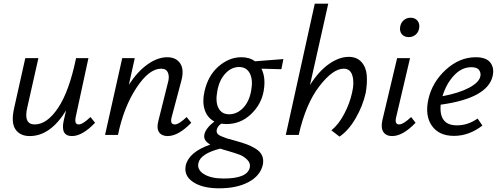

<svg xmlns="http://www.w3.org/2000/svg" viewBox="-20 -731 2702 1040"><path d="M470 -97 495 -66Q426 6 370 6Q307 6 325 -77L338 -133Q253 6 141 6Q89 6 64 -30Q39 -66 56 -143L117 -416H188L128 -150Q106 -57 168 -57Q235 -57 295 -147Q355 -237 392 -416H459L390 -97Q382 -57 406 -57Q428 -57 470 -97Z M991 -97 1016 -66Q946 6 888 6Q856 6 841.5 -15Q827 -36 838 -77L889 -281Q899 -314 890 -336.5Q881 -359 853 -359Q787 -359 718.5 -254.5Q650 -150 619 0H549L642 -416H710L678 -272Q725 -344 779.5 -382.5Q834 -421 886 -421Q934 -421 956.5 -387Q979 -353 961 -289L910 -97Q899 -57 927 -57Q949 -57 991 -97Z M1515 -411 1504 -356 1396 -359Q1421 -310 1408 -237Q1395 -165 1339 -112Q1283 -59 1206 -59Q1196 -59 1178 -61Q1158 -47 1154 -28Q1152 -17 1157 -8.5Q1162 0 1180 7.5Q1198 15 1208.5 18.5Q1219 22 1250 30Q1255 31 1257 32Q1293 42 1316 50.5Q1339 59 1364 74Q1389 89 1399 110.5Q1409 132 1404 160Q1391 220 1327.5 254.5Q1264 289 1167 289Q1077 289 1026 255Q975 221 986 166Q1002 93 1119 52Q1080 30 1087 -2Q1093 -35 1141 -73Q1103 -93 1089 -135.5Q1075 -178 1087 -233Q1106 -321 1163.5 -371Q1221 -421 1287 -421Q1332 -421 1361 -399ZM1341 -243Q1351 -300 1333 -334Q1315 -368 1275 -368Q1233 -368 1200 -332Q1167 -296 1157 -237Q1146 -179 1163.5 -145.5Q1181 -112 1221 -112Q1264 -112 1297.5 -147Q1331 -182 1341 -243ZM1333 177Q1338 153 1319.5 134.5Q1301 116 1279 107.5Q1257 99 1216 87Q1190 80 1173 74Q1067 101 1055 151Q1046 188 1084.5 212Q1123 236 1192 236Q1319 236 1333 177Z M1869 -423Q1913 -423 1938 -395Q1963 -367 1966.5 -324Q1970 -281 1961 -228Q1945 -157 1906.5 -90.5Q1868 -24 1819 9L1775 -25Q1814 -56 1844.5 -114Q1875 -172 1887 -229Q1900 -282 1889 -320.5Q1878 -359 1842 -359Q1783 -359 1709.5 -263.5Q1636 -168 1598 0H1528L1685 -711H1758L1659 -270Q1706 -345 1761.5 -384Q1817 -423 1869 -423Z M2194 -530Q2169 -530 2156 -546.5Q2143 -563 2148 -588Q2152 -609 2167.5 -622Q2183 -635 2204 -635Q2229 -635 2242 -618Q2255 -601 2250 -576Q2246 -555 2230.5 -542.5Q2215 -530 2194 -530ZM2104 6Q2072 6 2057 -15.5Q2042 -37 2051 -79L2131 -416H2201L2126 -97Q2116 -57 2142 -57Q2164 -57 2207 -97L2231 -66Q2162 6 2104 6Z M2557 -421Q2613 -421 2635.5 -392.5Q2658 -364 2649 -321Q2623 -199 2367 -164Q2357 -52 2455 -52Q2515 -52 2567 -89L2593 -51Q2521 5 2439 5Q2358 5 2319.5 -49.5Q2281 -104 2300 -192Q2321 -286 2395 -353.5Q2469 -421 2557 -421ZM2582 -318Q2586 -335 2575.5 -351Q2565 -367 2533 -367Q2480 -367 2438 -321Q2396 -275 2377 -210Q2464 -226 2519.5 -255Q2575 -284 2582 -318Z"/></svg>

Font: EauTest Medium
Style: Italic
Weight: 500
Italic angle: -12°
Designer: Christian Thalmann (Catharsis Fonts)
Version: Version 0.001;PS 000.001;hotconv 1.0.88;makeotf.lib2.5.64775